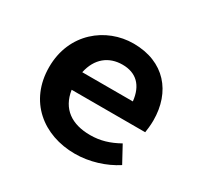

<svg xmlns="http://www.w3.org/2000/svg" viewBox="-131 -751 962 927"><g transform="rotate(30 350.0 -287.5)"><path d="M634 -315C634 -473 539 -589 366 -589C214 -589 69 -476 69 -287C69 -97 209 14 385 14C466 14 548 -12 611 -53L561 -145C509 -116 461 -101 404 -101C302 -101 233 -147 218 -246H628C630 -259 634 -287 634 -315ZM371 -474C447 -474 493 -430 502 -345H220C238 -430 295 -474 371 -474Z"/></g></svg>

Font: Kawkab Mono
Style: Bold
Weight: 700
Monospace: yes
Designer: Abdullah Arif
Foundry: Abdullah Arif
Version: Version 1.000;PS 000.500;hotconv 1.0.88;makeotf.lib2.5.64775